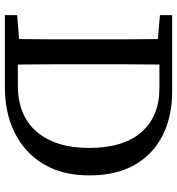

<svg xmlns="http://www.w3.org/2000/svg" viewBox="10 -720 710 769"><g transform="rotate(90 364.5 -335.0)"><path d="M237 -319Q237 -249 237 -183Q237 -117 238 -52H321Q443 -52 507.5 -128Q572 -204 572 -337Q572 -474 509 -546.5Q446 -619 333 -619H238Q237 -555 237 -490Q237 -425 237 -359ZM40 -621V-670H346Q446 -670 521.5 -632Q597 -594 639.5 -520.5Q682 -447 682 -338Q682 -230 636.5 -154.5Q591 -79 511.5 -39.5Q432 0 328 0H40V-49L136 -57Q137 -120 137 -185Q137 -250 137 -319V-359Q137 -423 137 -486.5Q137 -550 136 -613Z"/></g></svg>

Font: Source Serif 4 SmText
Style: Regular
Weight: 400
Designer: Frank Grießhammer
Foundry: Adobe
Version: Version 4.005;hotconv 1.1.0;makeotfexe 2.6.0